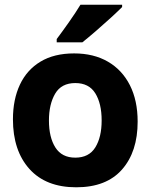

<svg xmlns="http://www.w3.org/2000/svg" viewBox="-20 -786 640 816"><path d="M304 10Q175 10 105 -68Q35 -146 35 -279Q35 -363 64.5 -426Q94 -489 152 -524Q210 -559 295 -559Q378 -559 438.5 -524Q499 -489 532 -424Q565 -359 565 -269Q565 -141 498.5 -65.5Q432 10 304 10ZM300 -116Q358 -116 385 -159.5Q412 -203 412 -274Q412 -346 385 -389.5Q358 -433 300 -433Q241 -433 214.5 -388Q188 -343 188 -274Q188 -202 215.5 -159Q243 -116 300 -116ZM221 -620Q245 -652 273.5 -692.5Q302 -733 322 -766H499V-756Q481 -738 451 -710.5Q421 -683 388 -654.5Q355 -626 330 -606H221Z"/></svg>

Font: Noto Sans Mono ExtraBold
Style: Regular
Weight: 800
Designer: Monotype Design Team
Foundry: Monotype Imaging Inc.
Version: Version 2.014